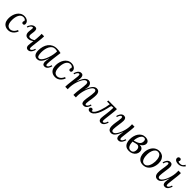

<svg xmlns="http://www.w3.org/2000/svg" viewBox="541 -2680 4627 4627"><g transform="rotate(45 2854.0 -366.5)"><path d="M278 -511Q321 -511 355 -495.5Q389 -480 408.5 -453.5Q428 -427 428 -394Q428 -372 417 -358.5Q406 -345 386 -345Q362 -344 352.5 -359Q343 -374 343 -385Q343 -394 345.5 -404Q348 -414 356 -423Q351 -451 328.5 -463.5Q306 -476 277 -476Q234 -476 205 -453Q176 -430 159 -393Q142 -356 134.5 -313.5Q127 -271 127 -231Q127 -161 142.5 -118.5Q158 -76 186 -57Q214 -38 249 -38Q275 -38 303 -49.5Q331 -61 357 -88.5Q383 -116 402 -164L437 -147Q412 -89 379 -54.5Q346 -20 308.5 -4.5Q271 11 232 11Q144 11 91.5 -42.5Q39 -96 39 -208Q39 -257 53 -310Q67 -363 96 -408.5Q125 -454 170.5 -482.5Q216 -511 278 -511Z M720 -184Q660 -184 633 -220.5Q606 -257 610 -320Q614 -372 618.5 -403Q623 -434 621 -447.5Q619 -461 600 -461Q582 -461 559.5 -439.5Q537 -418 519 -364L491 -371Q495 -388 506.5 -412Q518 -436 536.5 -458.5Q555 -481 581 -496Q607 -511 640 -511Q681 -511 695 -485Q709 -459 705 -409Q703 -383 698.5 -358Q694 -333 692 -308Q689 -269 700 -250Q711 -231 744 -231Q765 -231 786.5 -237.5Q808 -244 829.5 -255.5Q851 -267 870 -281L881 -265Q838 -219 797 -201.5Q756 -184 720 -184ZM912 11Q885 11 868 -0.5Q851 -12 843 -32Q835 -52 835 -79Q835 -105 840.5 -147.5Q846 -190 852.5 -241.5Q859 -293 864.5 -345Q870 -397 870 -442Q870 -457 869.5 -471Q869 -485 869 -500H952Q953 -493 953 -487.5Q953 -482 953 -474Q953 -451 949 -410.5Q945 -370 939.5 -322Q934 -274 928 -226Q922 -178 918 -140.5Q914 -103 914 -84Q914 -66 919.5 -53Q925 -40 941 -40Q958 -40 978.5 -61.5Q999 -83 1015 -136L1042 -130Q1039 -112 1029.5 -88.5Q1020 -65 1004 -42Q988 -19 965 -4Q942 11 912 11Z M1384 -511Q1414 -511 1450 -506.5Q1486 -502 1518 -494Q1510 -434 1502.5 -374.5Q1495 -315 1488.5 -261.5Q1482 -208 1478 -165.5Q1474 -123 1474 -99Q1474 -79 1477 -59Q1480 -39 1502 -39Q1519 -39 1539.5 -61Q1560 -83 1575 -136L1603 -130Q1600 -112 1590.5 -88.5Q1581 -65 1565 -42Q1549 -19 1526 -4Q1503 11 1473 11Q1433 11 1416 -14Q1399 -39 1399 -79Q1399 -108 1404.5 -142Q1410 -176 1417 -213H1414Q1390 -139 1364.5 -94.5Q1339 -50 1313.5 -27Q1288 -4 1264 3.5Q1240 11 1219 11Q1165 11 1128.5 -29Q1092 -69 1092 -163Q1092 -233 1110 -296Q1128 -359 1164.5 -407.5Q1201 -456 1256 -483.5Q1311 -511 1384 -511ZM1353 -475Q1308 -475 1274.5 -450Q1241 -425 1219 -382.5Q1197 -340 1186.5 -287.5Q1176 -235 1176 -180Q1176 -116 1190 -74.5Q1204 -33 1241 -33Q1268 -33 1295.5 -60Q1323 -87 1347 -132.5Q1371 -178 1390 -234.5Q1409 -291 1420 -350Q1431 -409 1431 -463Q1416 -469 1396 -472Q1376 -475 1353 -475Z M1881 -511Q1924 -511 1958 -495.5Q1992 -480 2011.5 -453.5Q2031 -427 2031 -394Q2031 -372 2020 -358.5Q2009 -345 1989 -345Q1965 -344 1955.5 -359Q1946 -374 1946 -385Q1946 -394 1948.5 -404Q1951 -414 1959 -423Q1954 -451 1931.5 -463.5Q1909 -476 1880 -476Q1837 -476 1808 -453Q1779 -430 1762 -393Q1745 -356 1737.5 -313.5Q1730 -271 1730 -231Q1730 -161 1745.5 -118.5Q1761 -76 1789 -57Q1817 -38 1852 -38Q1878 -38 1906 -49.5Q1934 -61 1960 -88.5Q1986 -116 2005 -164L2040 -147Q2015 -89 1982 -54.5Q1949 -20 1911.5 -4.5Q1874 11 1835 11Q1747 11 1694.5 -42.5Q1642 -96 1642 -208Q1642 -257 1656 -310Q1670 -363 1699 -408.5Q1728 -454 1773.5 -482.5Q1819 -511 1881 -511Z M2809 11Q2762 11 2745.5 -14Q2729 -39 2729 -85Q2729 -113 2734.5 -151Q2740 -189 2747 -232Q2754 -275 2759.5 -319Q2765 -363 2765 -403Q2765 -415 2761 -429Q2757 -443 2747 -453.5Q2737 -464 2717 -464Q2689 -464 2662 -438Q2635 -412 2612 -368Q2589 -324 2571.5 -270.5Q2554 -217 2544 -160.5Q2534 -104 2534 -53Q2534 -38 2534.5 -25.5Q2535 -13 2536 0H2452Q2451 -7 2451 -12.5Q2451 -18 2451 -26Q2451 -64 2456.5 -116Q2462 -168 2469.5 -223Q2477 -278 2482.5 -327Q2488 -376 2487 -407Q2486 -424 2477 -444Q2468 -464 2439 -464Q2411 -464 2384.5 -438Q2358 -412 2335 -368Q2312 -324 2294 -270.5Q2276 -217 2266 -160.5Q2256 -104 2256 -53Q2256 -38 2256.5 -25.5Q2257 -13 2258 0H2174Q2173 -7 2173 -12.5Q2173 -18 2173 -26Q2173 -43 2174.5 -65.5Q2176 -88 2180.5 -125.5Q2185 -163 2192 -226Q2199 -285 2203 -318Q2207 -351 2209 -368.5Q2211 -386 2211.5 -395.5Q2212 -405 2212 -416Q2212 -434 2207 -447.5Q2202 -461 2185 -461Q2169 -461 2148 -439Q2127 -417 2112 -364L2084 -370Q2087 -388 2096.5 -411.5Q2106 -435 2122 -458Q2138 -481 2161 -496Q2184 -511 2214 -511Q2247 -511 2263 -494.5Q2279 -478 2284.5 -451.5Q2290 -425 2288 -394Q2287 -366 2282 -337.5Q2277 -309 2273 -288H2276Q2308 -379 2339.5 -427Q2371 -475 2401.5 -493Q2432 -511 2459 -511Q2499 -511 2522.5 -492.5Q2546 -474 2556 -448Q2566 -422 2566 -397Q2566 -369 2562 -349Q2558 -329 2549 -291H2552Q2585 -382 2617.5 -429.5Q2650 -477 2681 -494Q2712 -511 2739 -511Q2779 -511 2802 -493Q2825 -475 2834.5 -445.5Q2844 -416 2844 -381Q2844 -326 2836 -268.5Q2828 -211 2819.5 -162.5Q2811 -114 2811 -85Q2811 -67 2815.5 -53Q2820 -39 2838 -39Q2855 -39 2876 -60.5Q2897 -82 2912 -136L2940 -129Q2937 -112 2927 -88Q2917 -64 2901 -41.5Q2885 -19 2862 -4Q2839 11 2809 11Z M3013 10Q2985 10 2966.5 -6Q2948 -22 2948 -44Q2948 -63 2961 -77.5Q2974 -92 2994 -92Q3010 -92 3023.5 -81Q3037 -70 3037 -53Q3037 -48 3036.5 -44.5Q3036 -41 3035 -38Q3061 -35 3086 -59Q3111 -83 3133.5 -126Q3156 -169 3174.5 -224.5Q3193 -280 3207.5 -341Q3222 -402 3230 -461L3138 -460L3141 -500H3433Q3434 -493 3434 -487.5Q3434 -482 3434 -474Q3434 -451 3430 -410.5Q3426 -370 3420.5 -322Q3415 -274 3409 -226Q3403 -178 3399 -140.5Q3395 -103 3395 -84Q3395 -66 3400.5 -53Q3406 -40 3422 -40Q3439 -40 3459.5 -61.5Q3480 -83 3495 -136L3523 -130Q3520 -112 3510.5 -88.5Q3501 -65 3485 -42Q3469 -19 3446 -4Q3423 11 3393 11Q3366 11 3349 -0.5Q3332 -12 3324 -32Q3316 -52 3316 -79Q3316 -106 3321.5 -148Q3327 -190 3333.5 -242Q3340 -294 3345.5 -350.5Q3351 -407 3351 -462L3309 -461Q3295 -461 3287.5 -452Q3280 -443 3277 -429Q3259 -339 3235.5 -260Q3212 -181 3180 -120Q3148 -59 3107 -24.5Q3066 10 3013 10Z M3742 11Q3702 11 3678 -7Q3654 -25 3643.5 -55Q3633 -85 3633 -119Q3633 -175 3641 -232Q3649 -289 3657 -337.5Q3665 -386 3665 -414Q3665 -433 3660.5 -447Q3656 -461 3638 -461Q3622 -461 3602.5 -439Q3583 -417 3568 -364L3540 -370Q3543 -388 3552 -411.5Q3561 -435 3576.5 -458Q3592 -481 3614.5 -496Q3637 -511 3667 -511Q3707 -511 3727.5 -486Q3748 -461 3748 -414Q3748 -386 3743 -345Q3738 -304 3731.5 -259.5Q3725 -215 3720 -173Q3715 -131 3715 -99Q3715 -88 3718.5 -73Q3722 -58 3732.5 -47Q3743 -36 3762 -36Q3790 -36 3817 -62Q3844 -88 3868 -132Q3892 -176 3911 -229.5Q3930 -283 3940.5 -339.5Q3951 -396 3951 -447Q3951 -462 3950.5 -474.5Q3950 -487 3949 -500H4033Q4034 -493 4034 -487.5Q4034 -482 4034 -474Q4034 -457 4032 -433.5Q4030 -410 4026 -371.5Q4022 -333 4014 -270Q4007 -212 4003.5 -179Q4000 -146 3998 -129.5Q3996 -113 3995.5 -104Q3995 -95 3995 -84Q3995 -66 4000.5 -53Q4006 -40 4022 -40Q4039 -40 4059.5 -61.5Q4080 -83 4095 -136L4123 -130Q4120 -112 4110.5 -88.5Q4101 -65 4085 -42Q4069 -19 4046 -4Q4023 11 3993 11Q3953 11 3934.5 -14Q3916 -39 3916 -79Q3916 -108 3921.5 -142Q3927 -176 3934 -213H3931Q3897 -122 3866 -73.5Q3835 -25 3805 -7Q3775 11 3742 11Z M4348 11Q4286 11 4245.5 -16Q4205 -43 4185.5 -91.5Q4166 -140 4166 -205Q4166 -263 4180.5 -318Q4195 -373 4224.5 -416.5Q4254 -460 4297.5 -485.5Q4341 -511 4398 -511Q4432 -511 4461.5 -501Q4491 -491 4510 -469.5Q4529 -448 4529 -413Q4529 -365 4485 -318.5Q4441 -272 4342 -249L4345 -236L4253 -212Q4256 -130 4283.5 -78.5Q4311 -27 4371 -27Q4417 -27 4442.5 -58Q4468 -89 4468 -141Q4468 -176 4454 -202Q4440 -228 4413 -238.5Q4386 -249 4345 -236L4337 -259Q4399 -280 4440.5 -279Q4482 -278 4507 -261.5Q4532 -245 4542.5 -219.5Q4553 -194 4553 -166Q4553 -116 4526.5 -76Q4500 -36 4453.5 -12.5Q4407 11 4348 11ZM4254 -250Q4326 -267 4367 -288.5Q4408 -310 4425 -339Q4442 -368 4442 -406Q4442 -438 4430 -457.5Q4418 -477 4388 -477Q4350 -477 4321 -446Q4292 -415 4275 -363.5Q4258 -312 4254 -250Z M4880 -511Q4934 -511 4977 -485.5Q5020 -460 5045 -411Q5070 -362 5070 -292Q5070 -212 5041 -142.5Q5012 -73 4957.5 -31Q4903 11 4825 11Q4759 11 4716.5 -19Q4674 -49 4653.5 -100Q4633 -151 4633 -213Q4633 -294 4662.5 -362Q4692 -430 4747.5 -470.5Q4803 -511 4880 -511ZM4865 -474Q4821 -475 4789 -444.5Q4757 -414 4739.5 -362Q4722 -310 4721 -246Q4720 -212 4725 -174Q4730 -136 4742.5 -103Q4755 -70 4777.5 -49Q4800 -28 4834 -27Q4874 -26 4902 -48.5Q4930 -71 4947 -107Q4964 -143 4972.5 -184Q4981 -225 4982 -261Q4983 -296 4978.5 -333Q4974 -370 4961 -402Q4948 -434 4925 -453.5Q4902 -473 4865 -474Z M5323 11Q5283 11 5259 -7Q5235 -25 5224.5 -55Q5214 -85 5214 -119Q5214 -175 5222 -232Q5230 -289 5238 -337.5Q5246 -386 5246 -414Q5246 -433 5241.5 -447Q5237 -461 5219 -461Q5203 -461 5183.5 -439Q5164 -417 5149 -364L5121 -370Q5124 -388 5133 -411.5Q5142 -435 5157.5 -458Q5173 -481 5195.5 -496Q5218 -511 5248 -511Q5288 -511 5308.5 -486Q5329 -461 5329 -414Q5329 -386 5324 -345Q5319 -304 5312.5 -259.5Q5306 -215 5301 -173Q5296 -131 5296 -99Q5296 -88 5299.5 -73Q5303 -58 5313.5 -47Q5324 -36 5343 -36Q5371 -36 5398 -62Q5425 -88 5449 -132Q5473 -176 5492 -229.5Q5511 -283 5521.5 -339.5Q5532 -396 5532 -447Q5532 -462 5531.5 -474.5Q5531 -487 5530 -500H5614Q5615 -493 5615 -487.5Q5615 -482 5615 -474Q5615 -457 5613 -433.5Q5611 -410 5607 -371.5Q5603 -333 5595 -270Q5588 -212 5584.5 -179Q5581 -146 5579 -129.5Q5577 -113 5576.5 -104Q5576 -95 5576 -84Q5576 -66 5581.5 -53Q5587 -40 5603 -40Q5620 -40 5640.5 -61.5Q5661 -83 5676 -136L5704 -130Q5701 -112 5691.5 -88.5Q5682 -65 5666 -42Q5650 -19 5627 -4Q5604 11 5574 11Q5534 11 5515.5 -14Q5497 -39 5497 -79Q5497 -108 5502.5 -142Q5508 -176 5515 -213H5512Q5478 -122 5447 -73.5Q5416 -25 5386 -7Q5356 11 5323 11ZM5418 -605Q5383 -605 5353 -614.5Q5323 -624 5305.5 -644Q5288 -664 5290 -693Q5292 -720 5308 -731.5Q5324 -743 5343 -744Q5370 -745 5379.5 -729.5Q5389 -714 5389 -700Q5388 -692 5384.5 -682Q5381 -672 5373 -664Q5384 -654 5397.5 -648.5Q5411 -643 5433 -643Q5481 -643 5513 -668Q5524 -677 5534 -692Q5544 -707 5553 -722L5583 -695Q5547 -649 5504.5 -627Q5462 -605 5418 -605Z"/></g></svg>

Font: Lora Italic
Style: Italic
Weight: 400
Italic angle: -3°
Designer: Olga Karpushina, Alexei Vanyashin (Cyrillic)
Foundry: Cyreal
Version: Version 2.210; ttfautohint (v1.8.1.43-b0c9)